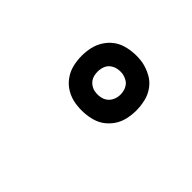

<svg xmlns="http://www.w3.org/2000/svg" viewBox="-37 -955 573 573"><g transform="rotate(-45 250.0 -668.5)"><path d="M304 -553Q286 -553 268 -557Q250 -561 235.5 -570.5Q221 -580 210.5 -593.5Q200 -607 195 -624Q190 -641 189 -659.5Q188 -678 191 -697Q194 -716 204 -733.5Q214 -751 230.5 -763Q247 -775 266 -779.5Q285 -784 304 -784Q323 -784 340.5 -780Q358 -776 373 -766.5Q388 -757 398.5 -743.5Q409 -730 414 -713Q419 -696 420 -677.5Q421 -659 418 -641Q414 -622 404.5 -604Q395 -586 378.5 -574Q362 -562 342.5 -557.5Q323 -553 304 -553ZM304 -620Q312 -620 320 -622Q328 -624 335 -629Q342 -634 346 -641.5Q350 -649 352 -657Q354 -669 352 -680Q350 -691 343.5 -700Q337 -709 326.5 -713Q316 -717 304 -717Q296 -717 288 -715Q280 -713 273.5 -708Q267 -703 262.5 -695.5Q258 -688 257 -680Q255 -669 257 -657.5Q259 -646 265.5 -637.5Q272 -629 282.5 -624.5Q293 -620 304 -620Z"/></g></svg>

Font: Iosevka Slab Oblique
Style: Regular
Weight: 400
Italic angle: -9°
Monospace: yes
Designer: Belleve Invis
Foundry: Belleve Invis
Version: Version 11.1.1; ttfautohint (v1.8.3)